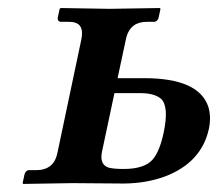

<svg xmlns="http://www.w3.org/2000/svg" viewBox="-20 -455 541 476"><path d="M385.7 -126Q399.4 -190.9 379.4 -210Q363.3 -223.6 330.6 -224.1H263.7L232.9 -79.1Q226.1 -45.9 250.5 -39.1Q263.2 -36.1 286.6 -36.1Q338.9 -36.1 359.4 -60.5Q376.5 -82 385.7 -126ZM122.6 -77.1 181.6 -356.9Q189.5 -394.5 162.6 -399.9Q155.8 -400.9 148.4 -400.9H129.4Q122.6 -402.8 123 -410.2L127.9 -433.1L130.4 -435.1Q131.3 -435.1 251 -433.1L376.5 -435.1L377.9 -433.1L373 -410.2Q370.1 -402.3 363.3 -400.9H344.2Q303.7 -400.9 293.5 -363.3Q292.5 -359.9 292 -356.9L271.5 -261.2H337.4Q473.1 -261.2 496.6 -189.9Q503.9 -165.5 498 -136.2Q480 -52.2 389.2 -17.6Q342.8 -0.5 287.1 0L159.2 -1L37.6 1L36.1 -1L41 -23.9Q44.4 -32.2 50.8 -33.2H69.8Q109.4 -33.2 120.1 -67.4Q121.6 -72.8 122.6 -77.1Z"/></svg>

Font: Linux Libertine Slanted O
Style: Bold Slanted
Weight: 700
Designer: Philipp H. Poll
Foundry: Philipp H. Poll
Version: Version 5.0.0